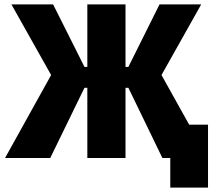

<svg xmlns="http://www.w3.org/2000/svg" viewBox="-20 -720 968 875"><path d="M378 0H552V-320H565L720 0H756V135H928V-152H842L716 -378L897 -700H707L565 -415H552V-700H378V-415H365L222 -700H32L213 -378L3 0H209L365 -320H378Z"/></svg>

Font: Fixel Text ExtraBold
Style: Regular
Weight: 800
Width: 4
Designer: AlfaBravo + MacPaw
Foundry: Kyrylo Tkachov, Marchela Mozhyna, Serhii Makarenko, Maria Weinstein, Zakhar Kryvoshyya
Version: Version 1.211